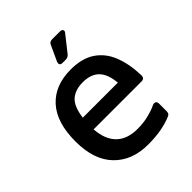

<svg xmlns="http://www.w3.org/2000/svg" viewBox="-194 -805 941 941"><g transform="rotate(-45 276.5 -334.0)"><path d="M290 15Q179 15 113.5 -52.5Q48 -120 48 -248Q48 -379 109.5 -446.5Q171 -514 281 -514Q359 -514 408 -481Q457 -448 480.5 -388Q504 -328 506 -248Q506 -227 485 -227H153Q158 -153 197 -114.5Q236 -76 307 -76Q347 -76 382 -84.5Q417 -93 444 -106Q455 -110 462 -105.5Q469 -101 469 -89V-37Q469 -20 457 -15Q423 0 381.5 7.5Q340 15 290 15ZM278 -428Q227 -428 196 -401.5Q165 -375 156 -305H399Q393 -369 363.5 -398.5Q334 -428 278 -428ZM277 -565Q252 -565 261 -589L297 -667Q303 -683 321 -683H375Q388 -683 392 -675.5Q396 -668 387 -658L323 -577Q313 -565 298 -565Z"/></g></svg>

Font: Pitagon Sans Medium
Style: Regular
Weight: 500
Designer: Travis Tran
Foundry: Pitagon
Version: Version 1.001; ttfautohint (v1.8.4.7-5d5b);gftools[0.9.26]